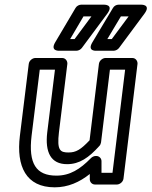

<svg xmlns="http://www.w3.org/2000/svg" viewBox="-20 -764 648 821"><path d="M115 -183 150 -466H215L182 -198C172 -113 197 -62 267 -62C320 -62 360 -90 405 -140C409 -144 411 -150 412 -155L450 -466H515L461 -25H414V-75C414 -88 403 -97 392 -97H389C382 -97 374 -93 369 -88C322 -40 279 -13 221 -13C134 -13 101 -65 115 -183ZM65 -183C49 -53 91 37 214 37C271 37 320 15 364 -20V3C364 14 373 25 386 25H480C491 25 506 15 508 0L568 -491C569 -502 561 -516 546 -516H431C420 -516 405 -506 403 -491L363 -164C325 -124 305 -112 273 -112C237 -112 223 -121 232 -198L268 -491C269 -502 261 -516 246 -516H131C120 -516 105 -506 103 -491ZM280 -597 337 -694H371L299 -597ZM216 -583C193 -544 234 -547 234 -547H307C315 -547 325 -552 330 -559L439 -706C469 -747 422 -744 422 -744H327C319 -744 308 -739 303 -730ZM439 -597 497 -694H530L458 -597ZM375 -583C351 -543 393 -547 393 -547H466C474 -547 484 -552 489 -559L598 -706C628 -747 581 -744 581 -744H487C478 -744 468 -739 463 -730Z"/></svg>

Font: Falling Sky
Style: OuObl
Weight: 400
Designer: Paul D. Hunt
Foundry: Adobe Systems Incorporated
Version: Version 1.02